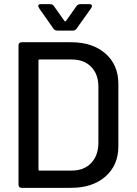

<svg xmlns="http://www.w3.org/2000/svg" viewBox="-20 -903 658 923"><path d="M69 -15V-685Q69 -692 73 -696Q77 -700 84 -700H321Q425 -700 487 -645.5Q549 -591 549 -500V-200Q549 -109 487 -54.5Q425 0 321 0H84Q77 0 73 -4Q69 -8 69 -15ZM170 -83H325Q383 -83 417.5 -118.5Q452 -154 453 -214V-486Q453 -546 418.5 -581.5Q384 -617 325 -617H170Q165 -617 165 -612V-88Q165 -83 170 -83ZM237 -765 167 -865Q164 -871 164 -875Q164 -883 176 -883H221Q233 -883 239 -874L290 -802Q291 -800 293 -800Q295 -800 297 -802L348 -874Q354 -883 367 -883H410Q422 -883 422 -874Q422 -870 419 -865L348 -765Q342 -756 330 -756H256Q243 -756 237 -765Z"/></svg>

Font: Barlow_Medium_SS
Style: Regular
Weight: 500
Designer: Jeremy Tribby
Foundry: Jeremy Tribby
Version: Version 1.101 August 23, 2024